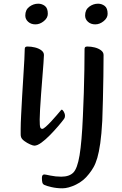

<svg xmlns="http://www.w3.org/2000/svg" viewBox="-20 -776 659 1040"><path d="M172 -644Q148 -644 132.5 -658Q117 -672 117 -692Q117 -723 139 -739.5Q161 -756 187 -756Q207 -756 223 -744Q239 -732 239 -701Q239 -679 217.5 -661.5Q196 -644 172 -644ZM166 13Q159 13 143 6Q127 -1 112 -12Q97 -23 94 -34Q92 -39 92 -49Q92 -59 92 -77Q92 -106 94.5 -153.5Q97 -201 100 -256Q103 -311 106.5 -363Q110 -415 112 -455Q114 -495 114 -510Q114 -517 117 -520.5Q120 -524 129 -524Q149 -524 169.5 -519Q190 -514 204 -503.5Q218 -493 218 -478Q218 -467 215.5 -434Q213 -401 209.5 -356.5Q206 -312 202.5 -266Q199 -220 197 -183Q195 -146 195 -129Q195 -95 198 -86.5Q201 -78 209 -78Q215 -78 228 -89.5Q241 -101 256.5 -117.5Q272 -134 285.5 -150Q299 -166 306 -174Q312 -182 314 -182Q319 -182 325.5 -171Q332 -160 332 -148Q332 -139 327 -132Q316 -117 295.5 -93Q275 -69 251 -44.5Q227 -20 204.5 -3.5Q182 13 166 13ZM496 -644Q472 -644 456.5 -658Q441 -672 441 -692Q441 -723 463 -739.5Q485 -756 511 -756Q531 -756 547 -744Q563 -732 563 -701Q563 -679 541.5 -661.5Q520 -644 496 -644ZM318 244Q287 244 259 237.5Q231 231 221 226Q212 222 209.5 213Q207 204 207 188Q207 169 220 169Q225 169 253 175Q281 181 312 181Q355 181 377 159Q399 137 411 65Q423 -7 429 -146Q432 -208 434 -273Q436 -338 437 -399Q438 -460 438 -510Q438 -517 441 -520.5Q444 -524 453 -524Q473 -524 493 -519Q513 -514 527 -503.5Q541 -493 541 -478Q541 -426 540 -363Q539 -300 537.5 -237Q536 -174 534 -122Q530 -48 523 0.5Q516 49 507 79.5Q498 110 486.5 130Q475 150 462 166Q433 204 391.5 224Q350 244 318 244Z"/></svg>

Font: BriemHand
Style: Regular
Weight: 400
Designer: Gunnlaugur SE Briem, Eben Sorkin
Foundry: Sorkin Type
Version: Version 1.001; ttfautohint (v1.8.4.7-5d5b)